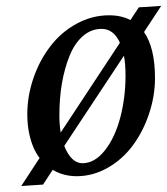

<svg xmlns="http://www.w3.org/2000/svg" viewBox="-20 -580 565 649"><path d="M185.1 -131.8 385.3 -435.5Q364.3 -482.4 323.2 -482.4Q288.6 -482.4 260.5 -458.3Q232.4 -434.1 215.3 -391.6Q180.7 -305.7 180.7 -190.4Q180.7 -159.7 185.1 -131.8ZM386.7 -183.1Q404.3 -250.5 404.3 -324.7Q404.3 -364.7 398.9 -391.6L197.3 -86.9Q204.6 -67.4 215.8 -52.7Q234.4 -28.3 258.8 -28.3Q299.8 -28.3 334 -71Q368.2 -113.8 386.7 -183.1ZM429.7 -89.4Q394.5 -41.5 344.2 -12.9Q293.9 15.6 239.3 15.6Q194.3 15.6 158.2 -5.9L125.5 43.9L51.8 48.8L113.8 -45.9Q99.6 -64.5 90.8 -87.4Q72.3 -134.8 72.3 -194.3Q72.3 -255.4 93 -315.9Q113.8 -376.5 150.4 -423.8Q187 -471.7 239.3 -500Q291.5 -528.3 348.6 -528.3Q390.1 -528.3 420.9 -512.2L449.2 -555.2L524.9 -560.1L466.8 -471.7Q503.9 -418 503.9 -316.4Q503.9 -255.9 484.1 -196.3Q464.4 -136.7 429.7 -89.4Z"/></svg>

Font: Neuton
Style: Italic
Weight: 400
Italic angle: -9°
Designer: Brian M Zick
Version: Version 1.32